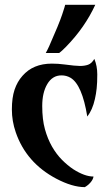

<svg xmlns="http://www.w3.org/2000/svg" viewBox="-20 -767 466 797"><path d="M371.6 -522.5Q383.8 -493.2 383.8 -458.3Q383.8 -423.3 381.3 -400.4Q378.9 -377.4 374 -356Q363.8 -310.5 342.3 -283.2Q320.8 -416 272.5 -444.3Q255.4 -454.1 235.6 -454.1Q215.8 -454.1 201.2 -444.8Q186.5 -435.5 176.3 -418Q155.3 -382.8 155.3 -326.9Q155.3 -271 166.5 -230.7Q177.7 -190.4 196 -158.4Q214.4 -126.5 237.5 -103.3Q260.7 -80.1 284.2 -64.5Q331.5 -34.2 368.2 -34.2Q366.2 -21.5 355.5 -9.3Q344.7 2.9 332 9.8Q280.3 9.8 213.4 -25.4Q88.9 -91.3 45.4 -217.8Q29.3 -264.2 29.3 -312.7Q29.3 -361.3 40.5 -394.8Q51.8 -428.2 73.2 -452.1Q117.2 -502.9 195.3 -502.9Q221.7 -502.9 246.6 -499.5Q293.5 -493.2 312.3 -493.2Q331.1 -493.2 345.7 -498.3Q360.4 -503.4 371.6 -522.5ZM375.5 -747.1Q332.5 -653.3 254.4 -573.2Q235.8 -554.2 225.6 -546.9H169.9Q175.8 -557.1 184.1 -575.2Q225.6 -668.9 238 -706.5Q250.5 -744.1 250.5 -747.1Z"/></svg>

Font: Amarante
Style: Regular
Weight: 400
Designer: Karolina Lach
Foundry: Sorkin Type Co.
Version: Version 1.001